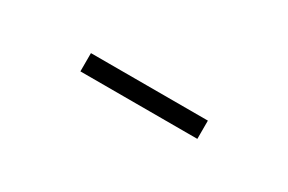

<svg xmlns="http://www.w3.org/2000/svg" viewBox="-3 -756 506 337"><g transform="rotate(30 250.0 -587.5)"><path d="M131.5 -569V-606H368.5V-569Z"/></g></svg>

Font: Newsreader Text Light
Style: Regular
Weight: 300
Designer: Hugues Gentile
Foundry: Production Type
Version: Version 1.002